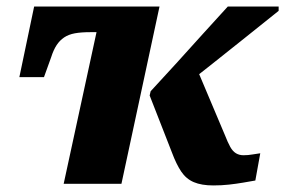

<svg xmlns="http://www.w3.org/2000/svg" viewBox="-20 -560 869 585"><path d="M317 -462 334 -540H84L39 -325H114L136 -386Q143 -408 152.5 -422.5Q162 -437 175.5 -446Q189 -455 208 -458.5Q227 -462 255 -462ZM665 -149 578 -355 517 -279Q568 -319 620.5 -360.5Q673 -402 726 -444.5Q779 -487 829 -527V-540H674Q637 -500 597.5 -456Q558 -412 518 -368Q478 -324 439 -282L436 -269L504 -95Q517 -60 532 -37.5Q547 -15 570.5 -5Q594 5 630 5Q655 5 677.5 2.5Q700 0 720.5 -3.5Q741 -7 758 -10L773 -93Q764 -92 750 -89.5Q736 -87 722 -87Q709 -87 699 -93Q689 -99 681.5 -112.5Q674 -126 665 -149ZM174 0H350L466 -540H291Z"/></svg>

Font: Roboto Serif
Style: Bold Italic
Weight: 700
Italic angle: -10°
Designer: Greg Gazdowicz
Foundry: Commercial Type
Version: Version 1.008